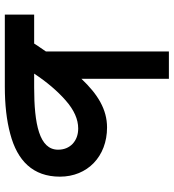

<svg xmlns="http://www.w3.org/2000/svg" viewBox="18 -738 720 796"><g transform="rotate(90 378.0 -340.0)"><path d="M40.5 -121.6V0H339.4C414.1 0 479 -7.3 535.2 -22.5C646.5 -51.8 712.4 -116.7 712.4 -228.5C712.4 -342.3 628.9 -423.8 508.3 -423.8C433.6 -423.8 370.6 -385.3 306.6 -317.4V-680.2H193.4V-170.4C183.1 -154.3 170.9 -138.7 160.6 -121.6ZM512.7 -304.2C538.6 -304.2 559.6 -296.4 576.2 -281.2C592.3 -265.6 600.6 -245.6 600.6 -220.7C600.6 -143.1 494.6 -121.6 342.3 -121.6H285.2C319.8 -173.8 356.9 -217.8 396.5 -252.4C436 -287.1 474.6 -304.2 512.7 -304.2Z"/></g></svg>

Font: Vazirmatn SemiBold
Style: Regular
Weight: 600
Designer: Saber Rastikerdar
Foundry: Saber Rastikerdar
Version: Version 33.003